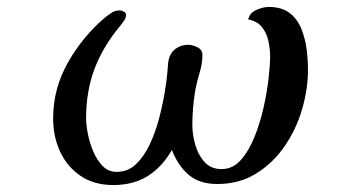

<svg xmlns="http://www.w3.org/2000/svg" viewBox="-20 -539 1040 553"><path d="M867 -338Q867 -282 850 -224Q833 -166 799.5 -117.5Q766 -69 717.5 -39Q669 -9 606 -9Q555 -9 524 -35Q493 -61 475 -107Q447 -58 405.5 -32Q364 -6 306 -6Q251 -6 212 -32.5Q173 -59 153 -102.5Q133 -146 133 -198Q133 -284 176 -359.5Q219 -435 283 -489Q293 -497 302.5 -503Q312 -509 325 -509Q330 -509 336.5 -505.5Q343 -502 343 -497Q343 -487 337 -479Q331 -471 325 -463Q276 -404 252 -340Q228 -276 228 -198Q228 -180 233 -154Q238 -128 248.5 -103Q259 -78 275.5 -61Q292 -44 316 -44Q348 -44 371 -65.5Q394 -87 410.5 -121.5Q427 -156 437.5 -195.5Q448 -235 454 -270.5Q460 -306 462 -330Q463 -339 463.5 -349Q464 -359 466 -368Q471 -388 486.5 -399Q502 -410 522 -410Q534 -410 548.5 -403Q563 -396 563 -381Q563 -356 555.5 -331.5Q548 -307 543 -282Q534 -231 534 -178Q534 -153 542 -123.5Q550 -94 568.5 -73Q587 -52 618 -52Q650 -52 673 -77.5Q696 -103 712.5 -143.5Q729 -184 739 -228.5Q749 -273 753.5 -313Q758 -353 758 -376Q758 -398 753 -421Q748 -444 734.5 -461Q721 -478 695 -483Q699 -502 718.5 -510.5Q738 -519 754 -519Q791 -519 813.5 -502Q836 -485 847.5 -457Q859 -429 863 -398Q867 -367 867 -338Z"/></svg>

Font: Kaisei Decol Medium
Style: Regular
Weight: 500
Designer: Font-Kai, 金井和夫
Foundry: KAZUO KANAI
Version: Version 5.003